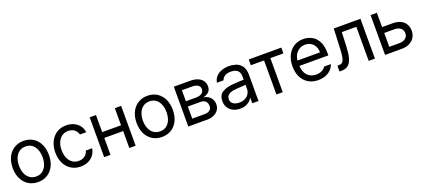

<svg xmlns="http://www.w3.org/2000/svg" viewBox="42 -1463 5279 2402"><g transform="rotate(-20 2681.5 -262.0)"><path d="M157.7 -23.4C194.5 -0.7 236.7 10.7 284.2 10.7C331.7 10.7 373.7 -0.7 410.2 -23.4C446.6 -46.2 474.8 -78.3 494.6 -119.6C514.5 -161 524.4 -208.7 524.4 -262.7C524.4 -317.4 514.5 -365.4 494.6 -406.7C474.8 -448.1 446.6 -480.1 410.2 -502.9C373.7 -525.7 331.7 -537.1 284.2 -537.1C236.7 -537.1 194.5 -525.7 157.7 -502.9C120.9 -480.1 92.4 -448.1 72.3 -406.7C52.1 -365.4 42 -317.4 42 -262.7C42 -208.7 52.1 -161 72.3 -119.6C92.4 -78.3 120.9 -46.2 157.7 -23.4ZM371.1 -90.8C347.7 -72.6 318.7 -63.5 284.2 -63.5C249.7 -63.5 220.5 -72.6 196.8 -90.8C173 -109 155.3 -133.1 143.6 -163.1C131.8 -193 126 -226.2 126 -262.7C126 -299.2 131.8 -332.5 143.6 -362.8C155.3 -393.1 173 -417.3 196.8 -435.5C220.5 -453.8 249.7 -462.9 284.2 -462.9C318.7 -462.9 347.7 -453.8 371.1 -435.5C394.5 -417.3 411.9 -393.1 423.3 -362.8C434.7 -332.5 440.4 -299.2 440.4 -262.7C440.4 -226.2 434.7 -193 423.3 -163.1C411.9 -133.1 394.5 -109 371.1 -90.8Z M723.1 -24.4C759.9 -1 802.7 10.7 851.6 10.7C890 10.7 924.2 3.4 954.1 -11.2C984 -25.9 1008.1 -45.7 1026.4 -70.8C1044.6 -95.9 1056 -124.3 1060.5 -156.2H976.6C972 -137.4 963.9 -120.9 952.1 -106.9C940.4 -92.9 925.9 -82.4 908.7 -75.2C891.4 -68 872.4 -64.5 851.6 -64.5C819.7 -64.5 791.8 -72.8 768.1 -89.4C744.3 -106 725.9 -129.4 712.9 -159.7C699.9 -189.9 693.4 -225.3 693.4 -265.6C693.4 -305.3 700 -340 713.4 -369.6C726.7 -399.3 745.3 -422.2 769 -438.5C792.8 -454.8 820.3 -462.9 851.6 -462.9C874.3 -462.9 894.4 -458.7 911.6 -450.2C928.9 -441.7 943 -430.5 954.1 -416.5C965.2 -402.5 972.7 -387 976.6 -370.1H1060.5C1056 -403.3 1044.3 -432.6 1025.4 -458C1006.5 -483.4 981.9 -502.9 951.7 -516.6C921.4 -530.3 887.4 -537.1 849.6 -537.1C802.1 -537.1 760.3 -525.6 724.1 -502.4C688 -479.3 659.8 -446.9 639.6 -405.3C619.5 -363.6 609.4 -316.1 609.4 -262.7C609.4 -210 619.1 -162.9 638.7 -121.6C658.2 -80.2 686.4 -47.9 723.1 -24.4Z M1519.5 -225.6V-302.7H1227.5V-225.6ZM1248 0V-530.3H1164.1V0ZM1583 0V-530.3H1499V0Z M1807.1 -23.4C1843.9 -0.7 1886.1 10.7 1933.6 10.7C1981.1 10.7 2023.1 -0.7 2059.6 -23.4C2096 -46.2 2124.2 -78.3 2144 -119.6C2163.9 -161 2173.8 -208.7 2173.8 -262.7C2173.8 -317.4 2163.9 -365.4 2144 -406.7C2124.2 -448.1 2096 -480.1 2059.6 -502.9C2023.1 -525.7 1981.1 -537.1 1933.6 -537.1C1886.1 -537.1 1843.9 -525.7 1807.1 -502.9C1770.3 -480.1 1741.9 -448.1 1721.7 -406.7C1701.5 -365.4 1691.4 -317.4 1691.4 -262.7C1691.4 -208.7 1701.5 -161 1721.7 -119.6C1741.9 -78.3 1770.3 -46.2 1807.1 -23.4ZM2020.5 -90.8C1997.1 -72.6 1968.1 -63.5 1933.6 -63.5C1899.1 -63.5 1870 -72.6 1846.2 -90.8C1822.4 -109 1804.7 -133.1 1793 -163.1C1781.2 -193 1775.4 -226.2 1775.4 -262.7C1775.4 -299.2 1781.2 -332.5 1793 -362.8C1804.7 -393.1 1822.4 -417.3 1846.2 -435.5C1870 -453.8 1899.1 -462.9 1933.6 -462.9C1968.1 -462.9 1997.1 -453.8 2020.5 -435.5C2043.9 -417.3 2061.4 -393.1 2072.8 -362.8C2084.1 -332.5 2089.8 -299.2 2089.8 -262.7C2089.8 -226.2 2084.1 -193 2072.8 -163.1C2061.4 -133.1 2043.9 -109 2020.5 -90.8Z M2284.2 -530.3V0H2534.2C2570 0 2601.1 -6.2 2627.4 -18.6C2653.8 -30.9 2674 -47.9 2688 -69.3C2702 -90.8 2709 -115.2 2709 -142.6C2709 -169.3 2703.1 -192.4 2691.4 -211.9C2679.7 -231.4 2664.6 -246.7 2646 -257.8C2627.4 -268.9 2607.4 -276 2585.9 -279.3C2617.8 -285.8 2642.9 -298.2 2661.1 -316.4C2679.4 -334.6 2688.5 -359 2688.5 -389.6C2688.5 -417.6 2680.8 -442.4 2665.5 -463.9C2650.2 -485.4 2628.6 -501.8 2600.6 -513.2C2572.6 -524.6 2539.4 -530.3 2501 -530.3ZM2581.5 -85.4C2568.2 -79.3 2552.4 -76.2 2534.2 -76.2H2364.3V-237.3H2534.2C2553.1 -237.3 2569.2 -233.9 2582.5 -227.1C2595.9 -220.2 2606 -210.1 2612.8 -196.8C2619.6 -183.4 2623 -167.6 2623 -149.4C2623 -134.4 2619.5 -121.6 2612.3 -110.8C2605.1 -100.1 2594.9 -91.6 2581.5 -85.4ZM2556.6 -316.9C2541 -310.7 2522.5 -307.6 2501 -307.6H2364.3V-454.1H2501C2533.5 -454.1 2558.9 -447.9 2577.1 -435.5C2595.4 -423.2 2604.5 -405.6 2604.5 -382.8C2604.5 -367.2 2600.4 -353.8 2592.3 -342.8C2584.1 -331.7 2572.3 -323.1 2556.6 -316.9Z M3057.6 -240.2C3108.4 -244.1 3136.7 -246.1 3142.6 -246.1L3141.6 -314.5L3085.9 -312.5C3029.9 -309.2 2998.7 -307.3 2992.2 -306.6C2934.9 -302.7 2887.4 -289.6 2849.6 -267.1C2811.8 -244.6 2793 -205.7 2793 -150.4C2793 -117.2 2800.9 -88.2 2816.9 -63.5C2832.8 -38.7 2854.5 -19.9 2881.8 -6.8C2909.2 6.2 2939.8 12.7 2973.6 12.7C3002.3 12.7 3027.5 8.3 3049.3 -0.5C3071.1 -9.3 3088.7 -20 3102.1 -32.7C3115.4 -45.4 3125.3 -58.6 3131.8 -72.3H3135.7V0H3218.8V-349.6C3218.8 -401 3207.8 -440.6 3186 -468.3C3164.2 -495.9 3138.7 -514.3 3109.4 -523.4C3080.1 -532.6 3050.1 -537.1 3019.5 -537.1C2981.1 -537.1 2946.6 -531.1 2916 -519C2885.4 -507 2860.8 -490.1 2842.3 -468.3C2823.7 -446.5 2812.5 -421.2 2808.6 -392.6H2896.5C2903 -414.1 2916.5 -431.3 2937 -444.3C2957.5 -457.4 2983.7 -463.9 3015.6 -463.9C3042.3 -463.9 3064.6 -459.8 3082.5 -451.7C3100.4 -443.5 3113.8 -431.5 3122.6 -415.5C3131.3 -399.6 3135.7 -380.2 3135.7 -357.4V-192.4C3135.7 -169.6 3129.9 -148.3 3118.2 -128.4C3106.4 -108.6 3089.5 -92.6 3067.4 -80.6C3045.2 -68.5 3018.9 -62.5 2988.3 -62.5C2966.8 -62.5 2947.6 -65.8 2930.7 -72.3C2913.7 -78.8 2900.6 -88.2 2891.1 -100.6C2881.7 -113 2877 -128.3 2877 -146.5C2877 -174.5 2887.9 -195.8 2909.7 -210.4C2931.5 -225.1 2962.2 -233.7 3002 -236.3Z M3281.7 -530.3V-453.1H3457.5V0H3541.5V-453.1H3715.3V-530.3Z M3882.8 -22.9C3920.2 -0.5 3964 10.7 4014.2 10.7C4050 10.7 4082.5 5 4111.8 -6.3C4141.1 -17.7 4165.5 -33.5 4185.1 -53.7C4204.6 -73.9 4218.6 -97.3 4227.1 -124H4137.2C4130.7 -112.3 4121.7 -102.1 4110.4 -93.3C4099 -84.5 4085.1 -77.3 4068.8 -71.8C4052.6 -66.2 4034.3 -63.5 4014.2 -63.5C3981.6 -63.5 3953 -70.6 3928.2 -85C3903.5 -99.3 3884.3 -120.3 3870.6 -147.9C3856.9 -175.6 3850.1 -209 3850.1 -248V-295.9C3850.1 -325.2 3856.6 -352.7 3869.6 -378.4C3882.6 -404.1 3900.9 -424.6 3924.3 -439.9C3947.8 -455.2 3975.1 -462.9 4006.3 -462.9C4035 -462.9 4060.2 -456.2 4082 -442.9C4103.8 -429.5 4120.6 -411.3 4132.3 -388.2C4144 -365.1 4149.9 -338.5 4149.9 -308.6H3824.7V-237.3H4234.9V-272.5C4234.9 -334.3 4224.1 -385.1 4202.6 -424.8C4181.2 -464.5 4153.2 -493.2 4118.7 -510.7C4084.1 -528.3 4046.7 -537.1 4006.3 -537.1C3958.8 -537.1 3917 -525.6 3880.9 -502.4C3844.7 -479.3 3816.6 -446.8 3796.4 -404.8C3776.2 -362.8 3766.1 -314.8 3766.1 -260.7C3766.1 -206.7 3776.2 -159.2 3796.4 -118.2C3816.6 -77.1 3845.4 -45.4 3882.8 -22.9Z M4297.4 -77.1V0H4325.7C4364.1 0 4394.4 -9.8 4416.5 -29.3C4438.6 -48.8 4454.9 -77.6 4465.3 -115.7C4475.7 -153.8 4482.3 -203.5 4484.9 -264.6L4492.7 -453.1H4686V0H4769V-530.3H4413.6L4403.8 -295.9C4401.9 -235.4 4397.9 -189.8 4392.1 -159.2C4386.2 -128.6 4377.6 -107.3 4366.2 -95.2C4354.8 -83.2 4338.1 -77.1 4315.9 -77.1Z M5232.4 -318.8C5203.5 -332.8 5168.5 -339.8 5127.4 -339.8H4974.1V-261.7H5127.4C5148.3 -261.7 5167 -257.8 5183.6 -250C5200.2 -242.2 5213.1 -231.1 5222.2 -216.8C5231.3 -202.5 5235.8 -186.2 5235.8 -168C5235.8 -150.4 5231.3 -134.8 5222.2 -121.1C5213.1 -107.4 5200.2 -96.7 5183.6 -88.9C5167 -81.1 5148.3 -77.1 5127.4 -77.1H4987.8V-530.3H4903.8V0H5127.4C5167.8 0 5202.6 -7.6 5231.9 -22.9C5261.2 -38.2 5283.4 -58.9 5298.3 -85C5313.3 -111 5320.8 -140 5320.8 -171.9C5320.8 -205.1 5313.3 -234.4 5298.3 -259.8C5283.4 -285.2 5261.4 -304.9 5232.4 -318.8Z"/></g></svg>

Font: Pretendard Variable
Style: Regular
Weight: 400
Designer: Base glyphs from Inter by Rasmus Andersson; Hangeul glyphs from Noto Sans CJK(Source Han Sans) by Jang Soo-young and Kan
Foundry: Kil Hyung-jin
Version: Version 1.309;Glyphs 3.2 (3225)